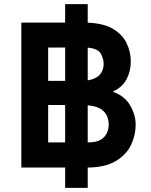

<svg xmlns="http://www.w3.org/2000/svg" viewBox="-20 -809 730 927"><path d="M83 0V-700H294.5V-789H403.5V-699.5Q481.5 -696.5 527 -668.8Q572.5 -641 592 -599.2Q611.5 -557.5 611.5 -512Q611.5 -465 590.8 -426Q570 -387 524 -366.5Q581 -346.5 608 -300.8Q635 -255 635 -206.5Q635 -157 613 -110Q591 -63 540.2 -32Q489.5 -1 403.5 0V98H294.5V0ZM212.5 -418.5H294.5V-579.5H212.5ZM480.5 -500Q480.5 -526.5 466 -550.8Q451.5 -575 403.5 -579V-421Q442.5 -427.5 461.5 -448.2Q480.5 -469 480.5 -500ZM212.5 -121.5H294.5V-302H212.5ZM505 -206.5Q505 -228 496.8 -248.2Q488.5 -268.5 466.5 -282.8Q444.5 -297 403.5 -300.5V-121.5H407.5Q445 -121.5 466.2 -134.5Q487.5 -147.5 496.2 -167.2Q505 -187 505 -206.5Z"/></svg>

Font: Overpass
Style: Bold
Weight: 700
Designer: Delve Withrington, Dave Bailey, Thomas Jockin
Foundry: Delve Fonts LLC
Version: Version 4.000; ttfautohint (v1.8.3)